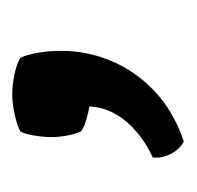

<svg xmlns="http://www.w3.org/2000/svg" viewBox="-24 -130 314 306"><g transform="rotate(-90 133.0 23.0)"><path d="M194 -101.5Q199.5 -89 202.2 -71.8Q205 -54.5 205 -36.5Q205 4.5 189 43Q173 81.5 141 112Q109 142.5 60.5 159Q47.5 152 40.5 137.8Q33.5 123.5 35 109.5Q69 94 91.8 67.8Q114.5 41.5 116.5 8.5Q107 7 95 3.5Q83 0 76.5 -5Q73 -12 70.2 -25.8Q67.5 -39.5 67.5 -52Q67.5 -64.5 70 -79.8Q72.5 -95 76.5 -101.5Q85 -106.5 103 -110.5Q121 -114.5 136 -114.5Q150.5 -114.5 168 -110.8Q185.5 -107 194 -101.5Z"/></g></svg>

Font: Signika Negative
Style: Regular
Weight: 400
Designer: Anna Giedry
Foundry: Anna Giedry
Version: Version 2.001